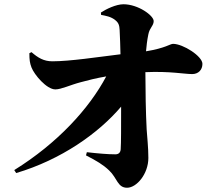

<svg xmlns="http://www.w3.org/2000/svg" viewBox="-20 -830 1040 902"><path d="M56 -17C268 -80 443 -204 549 -329C549 -233 549 -157 547 -129C546 -113 537 -105 522 -105C487 -105 440 -109 388 -115L384 -100C433 -75 465 -56 493 -29C531 7 532 52 577 52C622 52 677 -13 677 -88C677 -139 671 -189 669 -222C665 -295 663 -413 663 -491C780 -496 845 -482 883 -482C912 -482 931 -502 931 -530C931 -566 840 -624 793 -624C779 -624 758 -604 666 -589C668 -613 671 -640 677 -669C683 -700 702 -709 702 -731C702 -757 629 -810 560 -810C525 -810 478 -787 454 -771L455 -760C476 -756 502 -752 522 -735C537 -723 541 -711 542 -689C544 -658 545 -610 546 -575C439 -562 309 -542 226 -542C185 -542 158 -559 128 -585L118 -580C118 -549 120 -534 128 -513C141 -479 199 -410 240 -410C268 -410 310 -431 360 -444C393 -453 432 -463 479 -471C399 -320 250 -157 47 -31Z"/></svg>

Font: Noto Serif CJK HK Black
Style: Regular
Weight: 900
Designer: Ryoko NISHIZUKA 西塚涼子 (kana & ideographs); Frank Grießhammer (Latin, Greek & Cyrillic); Wenlong ZHANG 张文龙 (bopomofo); San
Foundry: Adobe
Version: Version 2.001;hotconv 1.1.0;makeotfexe 2.6.0